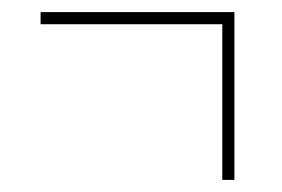

<svg xmlns="http://www.w3.org/2000/svg" viewBox="-20 -396 465 317"><path d="M347 -99V-356H47V-376H367V-99Z"/></svg>

Font: Noto Serif Display ExtraCondensed SemiBold
Style: Regular
Weight: 600
Width: 2
Designer: Monotype Design Team
Foundry: Monotype Imaging Inc.
Version: Version 2.009